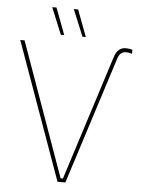

<svg xmlns="http://www.w3.org/2000/svg" viewBox="-59 -927 734 974"><g transform="rotate(5 308.0 -440.0)"><path d="M500 -655Q508 -681 522.5 -693Q537 -705 557 -705Q565 -705 573.5 -704Q582 -703 591 -700V-679Q581 -683 573.5 -684Q566 -685 559 -685Q545 -685 534.5 -676Q524 -667 518 -648L311 0H271L20 -700H42L285 -19H297ZM333 -744 277 -880H299L350 -744ZM223 -744 167 -880H189L240 -744Z"/></g></svg>

Font: Fixel Variable
Style: Regular
Weight: 100
Width: 3
Designer: AlfaBravo + MacPaw
Foundry: Kyrylo Tkachov, Marchela Mozhyna, Serhii Makarenko, Maria Weinstein, Zakhar Kryvoshyya
Version: Version 1.211